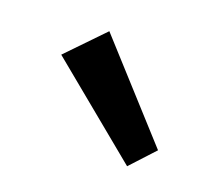

<svg xmlns="http://www.w3.org/2000/svg" viewBox="-48 -762 372 328"><g transform="rotate(15 138.5 -597.5)"><path d="M41 -645 110 -705 243 -530 199 -490Z"/></g></svg>

Font: Ysabeau SC Semibold
Style: Regular
Weight: 600
Designer: Christian Thalmann (Catharsis Fonts)
Version: Version 0.003